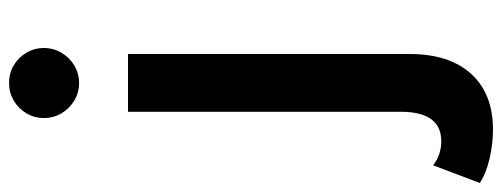

<svg xmlns="http://www.w3.org/2000/svg" viewBox="-411 -453 1084 414"><g transform="rotate(-90 131.0 -246.0)"><path d="M58.5 275Q27.5 275 -4.5 267.5Q-36.5 260 -56.5 246.5L-18.5 146Q4.5 163.5 33.5 163.5Q97 163.5 97 76V-512H221.5V96Q221.5 180.5 178.8 227.8Q136 275 58.5 275ZM159 -617.5Q138.5 -617.5 121.2 -627.8Q104 -638 93.8 -655.2Q83.5 -672.5 83.5 -693.5Q83.5 -714 93.8 -731.2Q104 -748.5 121.2 -758.5Q138.5 -768.5 159 -768.5Q180 -768.5 197 -758.5Q214 -748.5 224.2 -731.2Q234.5 -714 234.5 -693.5Q234.5 -673 224.2 -655.5Q214 -638 196.8 -627.8Q179.5 -617.5 159 -617.5Z"/></g></svg>

Font: Spartan Thin SemiBold
Style: Regular
Weight: 600
Version: Version 1.004